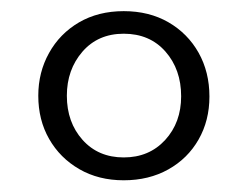

<svg xmlns="http://www.w3.org/2000/svg" viewBox="-20 -732 434 336"><path d="M196.5 -712.5Q241 -712.5 274.8 -693Q308.5 -673.5 327.5 -639.8Q346.5 -606 346.5 -563Q346.5 -521 327.5 -487.8Q308.5 -454.5 274.5 -435.5Q240.5 -416.5 196.5 -416.5Q152.5 -416.5 118.8 -436Q85 -455.5 66 -488.8Q47 -522 47 -564.5Q47 -605.5 65.8 -639.2Q84.5 -673 118.2 -692.8Q152 -712.5 196.5 -712.5ZM196.5 -673Q151.5 -673 124.2 -641.5Q97 -610 97 -564.5Q97 -518 124.5 -487.2Q152 -456.5 196.5 -456.5Q241 -456.5 269 -487Q297 -517.5 297 -563.5Q297 -610.5 269.5 -641.8Q242 -673 196.5 -673Z"/></svg>

Font: Fraunces 17pt
Style: Regular
Weight: 400
Version: Version 1.000;[b76b70a41]